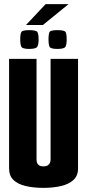

<svg xmlns="http://www.w3.org/2000/svg" viewBox="-20 -905 422 930"><path d="M190 5Q142 5 104 -4Q66 -13 45 -33.5Q24 -54 24 -89V-620H157V-131Q157 -122 160 -115Q163 -108 170.5 -103.5Q178 -99 190 -99Q203 -99 210.5 -103.5Q218 -108 221.5 -115.5Q225 -123 225 -131V-620H358V-89Q358 -54 336 -33.5Q314 -13 276 -4Q238 5 190 5ZM258 -668Q225 -668 220 -678.5Q215 -689 215 -714Q215 -741 220 -750Q225 -759 258 -759Q292 -759 297.5 -750Q303 -741 303 -714Q303 -689 297 -678.5Q291 -668 258 -668ZM121 -668Q89 -668 83.5 -678.5Q78 -689 78 -714Q78 -741 83.5 -750Q89 -759 121 -759Q155 -759 161 -750Q167 -741 167 -714Q167 -689 160.5 -678.5Q154 -668 121 -668ZM106 -784 201 -885H312L188 -784Z"/></svg>

Font: Smooch Sans Thin ExtraBold
Style: Regular
Weight: 800
Version: Version 1.010